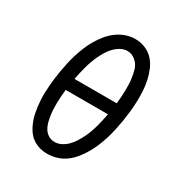

<svg xmlns="http://www.w3.org/2000/svg" viewBox="-175 -872 951 1007"><g transform="rotate(30 300.0 -368.5)"><path d="M253 8Q232 8 212 3Q192 -2 174.5 -12Q157 -22 144 -36.5Q131 -51 121.5 -68.5Q112 -86 105 -105Q98 -124 94 -144Q90 -164 87.5 -184.5Q85 -205 84 -226Q83 -247 84 -268.5Q85 -290 86.5 -311.5Q88 -333 91 -354Q94 -375 97 -396Q102 -424 108 -452.5Q114 -481 122.5 -508.5Q131 -536 142 -563Q153 -590 168 -616Q183 -642 202.5 -666Q222 -690 246.5 -708Q271 -726 299 -735.5Q327 -745 356 -745Q387 -745 416 -733Q445 -721 465 -699Q485 -677 497 -649Q509 -621 515.5 -591Q522 -561 524 -529.5Q526 -498 525 -466Q524 -434 520.5 -402.5Q517 -371 512 -339Q507 -311 501 -282.5Q495 -254 486.5 -226.5Q478 -199 467 -172Q456 -145 441 -119Q426 -93 407 -69Q388 -45 363.5 -27Q339 -9 310 -0.5Q281 8 253 8ZM182 -404H438Q440 -424 441.5 -444.5Q443 -465 443.5 -484.5Q444 -504 443 -524Q442 -544 439 -563Q436 -582 431 -601Q426 -620 415 -635Q404 -650 387 -660Q370 -670 350 -670Q330 -670 310.5 -659.5Q291 -649 276 -633.5Q261 -618 249.5 -599.5Q238 -581 229 -562Q220 -543 213 -523.5Q206 -504 200.5 -484Q195 -464 190.5 -444Q186 -424 182 -404ZM257 -65Q277 -65 296.5 -75Q316 -85 331.5 -100.5Q347 -116 358.5 -134.5Q370 -153 379.5 -172Q389 -191 396 -210.5Q403 -230 408.5 -250Q414 -270 418.5 -290Q423 -310 427 -331H171Q169 -311 167.5 -291Q166 -271 165.5 -251Q165 -231 166 -211.5Q167 -192 170 -172.5Q173 -153 178 -134.5Q183 -116 193 -100.5Q203 -85 219.5 -75Q236 -65 257 -65Z"/></g></svg>

Font: Iosevka Curly Extended
Style: Italic
Weight: 400
Width: 7
Italic angle: -9°
Monospace: yes
Designer: Belleve Invis
Foundry: Belleve Invis
Version: Version 11.1.0; ttfautohint (v1.8.3)